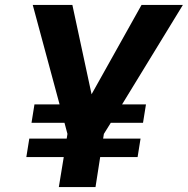

<svg xmlns="http://www.w3.org/2000/svg" viewBox="-20 -760 763 780"><path d="M476 -336H573L561 -261H430L402 -216L399 -197H551L539 -122H387L368 0H219L239 -122H87L99 -197H251L254 -216L242 -261H108L120 -336H222L113 -740H274L352 -377L555 -740H723Z"/></svg>

Font: Exo
Style: Bold Italic
Weight: 700
Italic angle: -9°
Designer: Natanael Gama
Foundry: Natanael Gama
Version: Version 1.500; ttfautohint (v1.6)